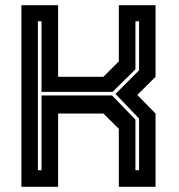

<svg xmlns="http://www.w3.org/2000/svg" viewBox="-20 -720 689 740"><path d="M62.5 0V-700H204V-424H378.5L438 -483.5V-700H579.5V-424L509 -354L579.5 -282.5V0H438V-223.5L378.5 -282.5H204V0ZM126 -64H140V-352H412L502 -259V-64H516V-263L425 -358L516 -449V-638H502V-453L414 -366H140V-638H126Z"/></svg>

Font: Tourney Thin
Style: Regular
Weight: 100
Designer: Tyler Finck
Foundry: Etcetera Type Co
Version: Version 1.015